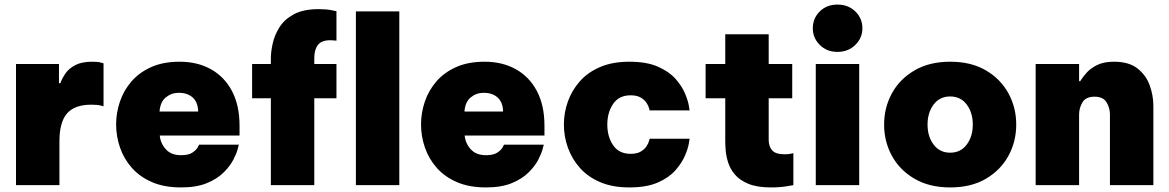

<svg xmlns="http://www.w3.org/2000/svg" viewBox="-20 -810 5116 840"><path d="M50 0V-530H238V-446H244Q252 -468 267 -489.5Q282 -511 310 -525.5Q338 -540 384 -540Q408 -540 420.5 -536.5Q433 -533 433 -533V-345Q433 -345 419.5 -348.5Q406 -352 379 -352Q307 -352 273.5 -314Q240 -276 240 -191V0Z M772 10Q699 10 645.5 -13Q592 -36 557 -75.5Q522 -115 505 -164.5Q488 -214 488 -266Q488 -316 504.5 -365Q521 -414 555 -453.5Q589 -493 641.5 -516.5Q694 -540 766 -540Q844 -540 903 -507Q962 -474 995 -411.5Q1028 -349 1028 -260V-217H679Q682 -183 705.5 -157Q729 -131 772 -131Q805 -131 822 -142.5Q839 -154 845 -165.5Q851 -177 851 -177H1025Q1025 -177 1020 -158Q1015 -139 1001 -111.5Q987 -84 959 -56Q931 -28 885.5 -9Q840 10 772 10ZM678 -322H847Q846 -363 823 -383.5Q800 -404 762 -404Q730 -404 705.5 -384Q681 -364 678 -322Z M1165 0V-380H1083V-530H1165V-556Q1165 -583 1173 -619.5Q1181 -656 1202.5 -690.5Q1224 -725 1265.5 -747.5Q1307 -770 1374 -770Q1408 -770 1430 -765.5Q1452 -761 1452 -761V-632Q1452 -632 1442.5 -633Q1433 -634 1425 -634Q1387 -634 1371 -613.5Q1355 -593 1355 -556V-530H1452V-380H1355V0Z M1537 0V-760H1727V0Z M2106 10Q2033 10 1979.5 -13Q1926 -36 1891 -75.5Q1856 -115 1839 -164.5Q1822 -214 1822 -266Q1822 -316 1838.5 -365Q1855 -414 1889 -453.5Q1923 -493 1975.5 -516.5Q2028 -540 2100 -540Q2178 -540 2237 -507Q2296 -474 2329 -411.5Q2362 -349 2362 -260V-217H2013Q2016 -183 2039.5 -157Q2063 -131 2106 -131Q2139 -131 2156 -142.5Q2173 -154 2179 -165.5Q2185 -177 2185 -177H2359Q2359 -177 2354 -158Q2349 -139 2335 -111.5Q2321 -84 2293 -56Q2265 -28 2219.5 -9Q2174 10 2106 10ZM2012 -322H2181Q2180 -363 2157 -383.5Q2134 -404 2096 -404Q2064 -404 2039.5 -384Q2015 -364 2012 -322Z M2733 10Q2660 10 2606 -13Q2552 -36 2517 -75.5Q2482 -115 2464.5 -164Q2447 -213 2447 -265Q2447 -317 2464.5 -366Q2482 -415 2517 -454.5Q2552 -494 2606 -517Q2660 -540 2733 -540Q2809 -540 2858 -518.5Q2907 -497 2935 -465.5Q2963 -434 2976.5 -402Q2990 -370 2993.5 -348.5Q2997 -327 2997 -327H2822Q2822 -327 2819.5 -337Q2817 -347 2808.5 -360Q2800 -373 2783.5 -383Q2767 -393 2739 -393Q2688 -393 2662.5 -355.5Q2637 -318 2637 -265Q2637 -212 2662.5 -174.5Q2688 -137 2739 -137Q2767 -137 2783.5 -147Q2800 -157 2808.5 -170Q2817 -183 2819.5 -193Q2822 -203 2822 -203H2997Q2997 -203 2993.5 -181.5Q2990 -160 2976.5 -128.5Q2963 -97 2935 -65Q2907 -33 2858 -11.5Q2809 10 2733 10Z M3353 10Q3293 10 3255 -5.5Q3217 -21 3196 -45.5Q3175 -70 3166 -98Q3157 -126 3155 -150.5Q3153 -175 3153 -191V-380H3067V-530H3153V-660H3343V-530H3446V-380H3343V-198Q3343 -170 3358 -152.5Q3373 -135 3413 -135Q3429 -135 3440 -137.5Q3451 -140 3451 -140V0Q3451 0 3421.5 5Q3392 10 3353 10Z M3644 -583Q3597 -583 3566.5 -613.5Q3536 -644 3536 -686Q3536 -730 3566.5 -760Q3597 -790 3644 -790Q3691 -790 3722 -760Q3753 -730 3753 -686Q3753 -644 3722 -613.5Q3691 -583 3644 -583ZM3549 0V-530H3739V0Z M4137 10Q4046 10 3981 -28Q3916 -66 3882 -128.5Q3848 -191 3848 -265Q3848 -339 3882 -401.5Q3916 -464 3981 -502Q4046 -540 4137 -540Q4229 -540 4293.5 -502Q4358 -464 4392 -401.5Q4426 -339 4426 -265Q4426 -191 4392 -128.5Q4358 -66 4293.5 -28Q4229 10 4137 10ZM4137 -142Q4183 -142 4209.5 -177.5Q4236 -213 4236 -265Q4236 -317 4209.5 -352.5Q4183 -388 4137 -388Q4091 -388 4064.5 -352.5Q4038 -317 4038 -265Q4038 -213 4064.5 -177.5Q4091 -142 4137 -142Z M4511 0V-530H4701V-455H4706Q4717 -473 4734.5 -492.5Q4752 -512 4781 -526Q4810 -540 4854 -540Q4919 -540 4956.5 -510.5Q4994 -481 5010 -436.5Q5026 -392 5026 -347V0H4836V-309Q4836 -338 4821 -362.5Q4806 -387 4769 -387Q4730 -387 4715.5 -362Q4701 -337 4701 -309V0Z"/></svg>

Font: Be Vietnam Pro Black
Style: Regular
Weight: 900
Designer: Lam Bao, Tony Le, Vietanh Nguyen
Foundry: Yellow Type Foundry
Version: Version 1.002; ttfautohint (v1.8.3)